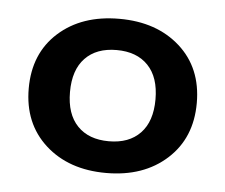

<svg xmlns="http://www.w3.org/2000/svg" viewBox="-35 -767 455 389"><g transform="rotate(5 193.0 -572.5)"><path d="M316.9 -459Q269.5 -416 193.4 -416Q117.2 -416 69.8 -459Q22.5 -502 22.5 -573.2Q22.5 -644.5 69.8 -687Q117.2 -729.5 193.4 -729.5Q269.5 -729.5 316.9 -687Q364.3 -644.5 364.3 -573.2Q364.3 -502 316.9 -459ZM129.4 -642.1Q106.4 -618.2 106.4 -573.2Q106.4 -528.3 129.4 -504.4Q152.3 -480.5 193.4 -480.5Q234.4 -480.5 257.3 -504.4Q280.3 -528.3 280.3 -573.2Q280.3 -618.2 257.3 -642.1Q234.4 -666 193.4 -666Q152.3 -666 129.4 -642.1Z"/></g></svg>

Font: Min Sans SemiBold
Style: Regular
Weight: 600
Designer: Jinseong-Kim, NotoSansCJK, Nunito
Foundry: Jinseong-Kim
Version: Version 1.400;Glyphs 3.1.2 (3151)